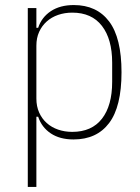

<svg xmlns="http://www.w3.org/2000/svg" viewBox="-20 -540 553 760"><path d="M90 -508H124V-430H131Q145 -472 181.5 -496Q218 -520 272 -520Q363 -520 412 -455Q461 -390 461 -254Q461 -118 412 -53Q363 12 271 12Q217 12 181 -12Q145 -36 131 -78H124V200H90ZM266 -18Q343 -18 383.5 -70Q424 -122 424 -216V-292Q424 -385 383.5 -437.5Q343 -490 266 -490Q236 -490 210 -481Q184 -472 165 -455Q146 -438 135 -414Q124 -390 124 -359V-150Q124 -119 135 -94.5Q146 -70 165 -53Q184 -36 210 -27Q236 -18 266 -18Z"/></svg>

Font: IBM Plex Sans Cond ExtLt
Style: Regular
Weight: 200
Width: 3
Designer: Mike Abbink, Paul van der Laan, Pieter van Rosmalen
Foundry: Bold Monday
Version: Version 1.3